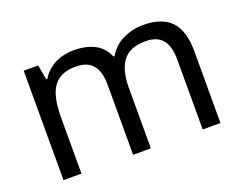

<svg xmlns="http://www.w3.org/2000/svg" viewBox="-91 -715 1117 884"><g transform="rotate(-20 467.5 -273.0)"><path d="M673 -546Q764 -546 809 -499.5Q854 -453 854 -349V0H767V-345Q767 -408 740.5 -440Q714 -472 658 -472Q580 -472 546.5 -427Q513 -382 513 -296V0H426V-345Q426 -387 414 -415.5Q402 -444 378 -458Q354 -472 316 -472Q262 -472 231 -449.5Q200 -427 186.5 -384Q173 -341 173 -278V0H85V-536H156L169 -463H174Q191 -491 215.5 -509.5Q240 -528 270 -537Q300 -546 332 -546Q394 -546 435.5 -524Q477 -502 496 -456H501Q528 -502 574.5 -524Q621 -546 673 -546Z"/></g></svg>

Font: uoriya05
Style: Book
Weight: 400
Designer: Jelle Bosma - Monotype Design Team
Foundry: Monotype Imaging Inc.
Version: Version 2.003